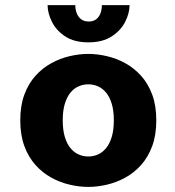

<svg xmlns="http://www.w3.org/2000/svg" viewBox="-20 -724 690 755"><path d="M327.1 11Q291.5 11 254 2.2Q216.4 -6.5 181.8 -25.5Q147.1 -44.5 119.5 -75.2Q91.9 -106 75.8 -149.5Q59.7 -193 59.7 -251Q59.7 -308.5 75.8 -352Q91.9 -395.5 119.5 -426Q147.1 -456.5 181.8 -475.5Q216.4 -494.5 254 -503.2Q291.5 -512 327.1 -512Q362.8 -512 400.3 -503.2Q437.9 -494.5 472.5 -475.5Q507.2 -456.5 534.8 -426Q562.4 -395.5 578.5 -352Q594.6 -308.5 594.6 -251Q594.6 -193 578.5 -149.5Q562.4 -106 534.8 -75.2Q507.2 -44.5 472.5 -25.5Q437.9 -6.5 400.3 2.2Q362.8 11 327.1 11ZM327.1 -108.6Q347.6 -108.6 365.6 -116.8Q383.6 -124.9 397.5 -141.9Q411.4 -158.9 419.5 -186Q427.6 -213.1 427.6 -251Q427.6 -288.7 419.5 -315.6Q411.4 -342.4 397.5 -359.4Q383.6 -376.4 365.6 -384.4Q347.6 -392.4 327.1 -392.4Q307.1 -392.4 288.9 -384.4Q270.6 -376.4 256.8 -359.4Q242.9 -342.4 234.8 -315.6Q226.7 -288.7 226.7 -251Q226.7 -213.1 234.8 -186Q242.9 -158.9 256.8 -141.9Q270.6 -124.9 288.9 -116.8Q307.1 -108.6 327.1 -108.6ZM327.8 -557.5Q271.4 -557.5 236.1 -581.1Q200.7 -604.6 184 -638.7Q167.2 -672.8 167.2 -703.8H276.1Q276.1 -686.1 281.8 -671.6Q287.6 -657.1 299.2 -648.2Q310.9 -639.4 328.8 -639.4Q346.7 -639.4 358.2 -648.2Q369.6 -657.1 375.1 -671.6Q380.6 -686.1 380.6 -703.8H489.5Q489.5 -672.8 472.5 -638.7Q455.5 -604.6 419.6 -581.1Q383.7 -557.5 327.8 -557.5Z"/></svg>

Font: Trispace Thin
Style: Regular
Weight: 100
Designer: Tyler Finck
Foundry: Etcetera Type Company
Version: Version 1.210